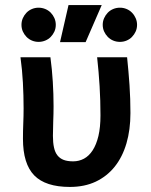

<svg xmlns="http://www.w3.org/2000/svg" viewBox="-20 -720 590 751"><path d="M490.2 -277.8Q490.2 -212.4 474.6 -159.2Q459 -106 428.7 -68.1Q398.4 -30.3 354.5 -9.5Q310.5 11.2 253.4 11.2Q158.2 11.2 114 -33.9Q69.8 -79.1 69.8 -177.2Q69.8 -207.5 71 -236.8Q72.3 -266.1 72.3 -296.4Q72.3 -345.7 69.6 -396.2Q66.9 -446.8 60.1 -496.1H177.2Q183.6 -448.7 186.5 -400.4Q189.5 -352.1 189.5 -304.7Q189.5 -273.9 188.2 -245.1Q187 -216.3 187 -188.5Q187 -162.1 191.2 -143.1Q195.3 -124 204.8 -112.1Q214.4 -100.1 229.2 -94.5Q244.1 -88.9 266.1 -88.9Q289.1 -88.9 308.6 -99.4Q328.1 -109.9 342.5 -132.1Q356.9 -154.3 365 -188.2Q373 -222.2 373 -269Q373 -326.7 369.6 -382.8Q366.2 -439 359.9 -496.1H477.1Q482.9 -440.4 486.6 -387Q490.2 -333.5 490.2 -277.8ZM198.2 -623Q198.2 -608.9 192.9 -596.9Q187.5 -585 178.5 -575.7Q169.4 -566.4 157 -561.3Q144.5 -556.2 130.9 -556.2Q117.2 -556.2 105 -561.3Q92.8 -566.4 83.7 -575.7Q74.7 -585 69.3 -596.9Q64 -608.9 64 -623Q64 -636.7 69.3 -648.9Q74.7 -661.1 83.7 -670.4Q92.8 -679.7 105 -684.8Q117.2 -689.9 130.9 -689.9Q144.5 -689.9 157 -684.8Q169.4 -679.7 178.5 -670.4Q187.5 -661.1 192.9 -648.9Q198.2 -636.7 198.2 -623ZM516.1 -623Q516.1 -608.9 510.7 -596.9Q505.4 -585 496.3 -575.7Q487.3 -566.4 475.1 -561.3Q462.9 -556.2 449.2 -556.2Q435.1 -556.2 422.9 -561.3Q410.6 -566.4 401.6 -575.7Q392.6 -585 387.2 -596.9Q381.8 -608.9 381.8 -623Q381.8 -636.7 387.2 -648.9Q392.6 -661.1 401.6 -670.4Q410.6 -679.7 422.9 -684.8Q435.1 -689.9 449.2 -689.9Q462.9 -689.9 475.1 -684.8Q487.3 -679.7 496.3 -670.4Q505.4 -661.1 510.7 -648.9Q516.1 -636.7 516.1 -623ZM314.9 -555.2H214.8L248 -700.2H377.9ZM0 -496.1Z"/></svg>

Font: Code New Roman
Style: Bold
Weight: 700
Monospace: yes
Designer: Sam Radian
Foundry: Code New Roman
Version: Version 1.508 October 19, 2014